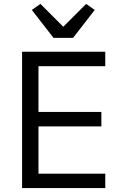

<svg xmlns="http://www.w3.org/2000/svg" viewBox="-20 -963 623 983"><path d="M354 -769H254L143 -912L187 -943L304 -826L421 -943L465 -912ZM519 0H93V-698H519V-624H177V-390H499V-316H177V-74H519Z"/></svg>

Font: Aneliza
Style: Regular
Weight: 400
Designer: Mike Abbink, Paul van der Laan, Pieter van Rosmalen
Foundry: Bold Monday
Version: Version 3.0